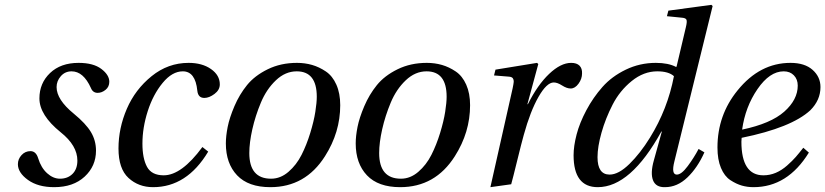

<svg xmlns="http://www.w3.org/2000/svg" viewBox="-20 -762 3413 794"><path d="M54 -83Q54 -104 69 -120.5Q84 -137 106 -137Q129 -137 138 -107Q150 -68 175 -45.5Q200 -23 228 -23Q260 -23 280 -43Q300 -63 300 -98Q300 -160 231 -215Q143 -286 143 -355Q143 -418 187 -460Q231 -502 305 -502Q366 -502 399 -477Q432 -452 432 -424Q432 -403 416.5 -390.5Q401 -378 384 -378Q364 -378 356 -398Q325 -467 276 -467Q249 -467 231.5 -447Q214 -427 214 -402Q214 -350 285 -292Q335 -251 356 -216Q377 -181 377 -139Q377 -75 330 -31.5Q283 12 204 12Q137 12 95.5 -18Q54 -48 54 -83Z M760 -502Q816 -502 852.5 -476.5Q889 -451 889 -413Q889 -390 867 -373.5Q845 -357 825 -357Q799 -357 796 -387Q788 -467 736 -467Q692 -467 652.5 -419Q613 -371 591 -302.5Q569 -234 569 -168Q569 -107 588 -72Q607 -37 657 -37Q731 -37 817 -154L841 -135Q753 12 613 12Q553 12 511.5 -26Q470 -64 470 -148Q470 -232 504.5 -312Q539 -392 607 -447Q675 -502 760 -502Z M914 -169Q914 -199 921.5 -237Q929 -275 949.5 -323Q970 -371 1001.5 -410Q1033 -449 1087 -475.5Q1141 -502 1208 -502Q1241 -502 1270.5 -493.5Q1300 -485 1327.5 -466.5Q1355 -448 1371 -412Q1387 -376 1387 -327Q1387 -215 1324 -116Q1243 12 1098 12Q1007 12 960.5 -37Q914 -86 914 -169ZM1011 -129Q1011 -23 1101 -23Q1140 -23 1173 -51.5Q1206 -80 1227 -121.5Q1248 -163 1263 -212Q1278 -261 1284 -299.5Q1290 -338 1290 -362Q1290 -467 1207 -467Q1160 -467 1121 -430Q1082 -393 1059 -338Q1036 -283 1023.5 -227.5Q1011 -172 1011 -129Z M1451 -169Q1451 -199 1458.5 -237Q1466 -275 1486.5 -323Q1507 -371 1538.5 -410Q1570 -449 1624 -475.5Q1678 -502 1745 -502Q1778 -502 1807.5 -493.5Q1837 -485 1864.5 -466.5Q1892 -448 1908 -412Q1924 -376 1924 -327Q1924 -215 1861 -116Q1780 12 1635 12Q1544 12 1497.5 -37Q1451 -86 1451 -169ZM1548 -129Q1548 -23 1638 -23Q1677 -23 1710 -51.5Q1743 -80 1764 -121.5Q1785 -163 1800 -212Q1815 -261 1821 -299.5Q1827 -338 1827 -362Q1827 -467 1744 -467Q1697 -467 1658 -430Q1619 -393 1596 -338Q1573 -283 1560.5 -227.5Q1548 -172 1548 -129Z M2008 12 2100 -397Q2104 -416 2104.5 -424Q2105 -432 2101 -438Q2097 -444 2085 -445L2023 -450L2029 -474L2201 -502L2206 -497L2161 -331H2163Q2203 -411 2251 -456.5Q2299 -502 2342 -502Q2365 -502 2376.5 -490.5Q2388 -479 2387 -458Q2387 -436 2372.5 -416Q2358 -396 2340 -396Q2324 -396 2304.5 -408.5Q2285 -421 2270 -421Q2241 -421 2207 -361.5Q2173 -302 2146 -204Q2137 -172 2119 -98.5Q2101 -25 2094 0Z M2352 -120Q2352 -158 2364.5 -206Q2377 -254 2405 -306.5Q2433 -359 2471.5 -402.5Q2510 -446 2568 -474Q2626 -502 2692 -502Q2744 -502 2776 -485L2778 -487L2816 -648Q2822 -672 2819 -680Q2816 -688 2798 -689L2738 -695L2744 -718L2922 -742L2927 -737L2769 -95Q2755 -40 2779 -40Q2798 -40 2824 -75Q2850 -110 2869 -146L2893 -132Q2865 -69 2823 -28.5Q2781 12 2730 12Q2692 13 2680.5 -16.5Q2669 -46 2684 -99L2717 -218H2715Q2588 12 2452 12Q2352 12 2352 -120ZM2451 -112Q2451 -40 2501 -40Q2538 -40 2583 -84Q2628 -128 2668 -193Q2741 -311 2767 -447Q2745 -467 2698 -467Q2642 -467 2592.5 -427Q2543 -387 2513.5 -329.5Q2484 -272 2467.5 -213.5Q2451 -155 2451 -112Z M2947 -152Q2947 -286 3030 -388Q3122 -502 3249 -502Q3308 -502 3340.5 -473Q3373 -444 3373 -402Q3373 -348 3331 -306Q3253 -234 3047 -192Q3046 -185 3046 -176Q3046 -37 3137 -37Q3164 -37 3188.5 -47.5Q3213 -58 3235 -77.5Q3257 -97 3270.5 -112.5Q3284 -128 3302 -151L3325 -131Q3237 12 3096 12Q3071 12 3048 5.5Q3025 -1 3000.5 -17Q2976 -33 2961.5 -67.5Q2947 -102 2947 -152ZM3049 -226Q3168 -251 3223.5 -300.5Q3279 -350 3279 -408Q3279 -434 3263 -450.5Q3247 -467 3221 -467Q3163 -467 3112.5 -393.5Q3062 -320 3049 -226Z"/></svg>

Font: Lingua Franca
Style: Italic
Weight: 400
Italic angle: -13°
Version: Version 1.19